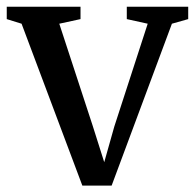

<svg xmlns="http://www.w3.org/2000/svg" viewBox="-26 -558 591 583"><path d="M224 5.5 39.5 -486 -5.5 -500V-537.5H218.5V-500L154 -486L255.5 -176L290.5 -65.5L321 -173.5L422.5 -486L359 -500V-537.5H545.5V-500L496 -486L313 5.5Z"/></svg>

Font: Merriweather 60pt
Style: Regular
Weight: 400
Version: Version 2.100